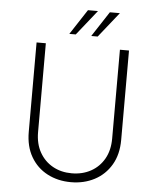

<svg xmlns="http://www.w3.org/2000/svg" viewBox="-60 -954 827 1012"><g transform="rotate(5 353.5 -447.5)"><path d="M158 -240Q158 -178 183.5 -133Q209 -88 253 -63.5Q297 -39 353 -39Q410 -39 454.5 -63.5Q499 -88 524.5 -133Q550 -178 550 -240V-710H598V-237Q598 -160 565.5 -105Q533 -50 477.5 -21Q422 8 353 8Q284 8 228.5 -21Q173 -50 141 -105Q109 -160 109 -237V-710H158ZM417 -903 311 -770H277L364 -903ZM533 -902 427 -769H393L480 -902Z"/></g></svg>

Font: Synthetic Light
Style: Regular
Weight: 300
Designer: Santiago Orozco
Foundry: Typemade
Version: Version 2.000; ttfautohint (v1.8.4.7-5d5b)